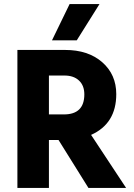

<svg xmlns="http://www.w3.org/2000/svg" viewBox="-20 -918 654 938"><path d="M355 -721H234L320 -898H466ZM219 0H65V-674H298Q411 -674 479.5 -614Q548 -554 548 -458Q548 -314 425 -259L596 0H412L266 -234H219ZM295 -549H219V-359H292Q392 -359 392 -457Q392 -500 366 -524.5Q340 -549 295 -549Z"/></svg>

Font: Hind Jalandhar
Style: Bold
Weight: 700
Designer: Namrata Goyal
Foundry: Indian Type Foundry
Version: Version 0.702;PS 1.0;hotconv 1.0.81;makeotf.lib2.5.63406